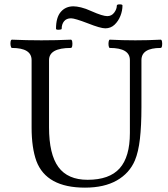

<svg xmlns="http://www.w3.org/2000/svg" viewBox="-20 -848 771 881"><path d="M370 13Q193 13 147 -109Q125 -170 125 -263V-572Q125 -628 35 -628Q31 -628 29 -637.5Q27 -647 28.5 -656.5Q30 -666 35 -666Q103 -663 170 -663Q238 -663 305 -666Q310 -666 311.5 -656.5Q313 -647 311.5 -637.5Q310 -628 305 -628Q205 -628 205 -572V-264Q205 -140 248 -81.5Q291 -23 382 -23Q482 -23 529 -75.5Q576 -128 576 -238V-572Q576 -628 484 -628Q480 -628 478.5 -637.5Q477 -647 478.5 -656.5Q480 -666 484 -666Q543 -663 601 -663Q659 -663 717 -666Q722 -666 723.5 -656.5Q725 -647 723.5 -637.5Q722 -628 717 -628Q629 -628 629 -572V-356Q629 -271 622 -210.5Q615 -150 599 -112Q574 -53 516 -20Q458 13 370 13ZM463 -718Q441 -718 383 -741Q323 -764 306 -764Q285 -764 274 -750.5Q263 -737 263 -716Q263 -712 250 -711.5Q237 -711 237 -716Q237 -768 259 -793.5Q281 -819 317 -819Q331 -819 352 -814Q373 -809 399 -797Q426 -785 444 -779.5Q462 -774 472 -774Q492 -774 504 -790Q516 -806 516 -822Q516 -828 529 -828Q542 -828 542 -823Q542 -799 532.5 -775Q523 -751 505.5 -734.5Q488 -718 463 -718Z"/></svg>

Font: Junicode
Style: Regular
Weight: 400
Designer: Peter S. Baker
Version: Version 2.100; ttfautohint (v1.8.4)